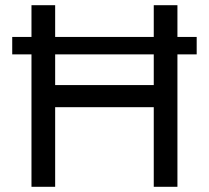

<svg xmlns="http://www.w3.org/2000/svg" viewBox="-20 -718 803 738"><path d="M736 -576V-509H662V0H571V-306H192V0H101V-509H27V-576H101V-698H192V-576H571V-698H662V-576ZM571 -391V-509H192V-391Z"/></svg>

Font: Varela
Style: Regular
Weight: 400
Designer: Joe Prince
Foundry: Joe Prince
Version: Version 1.000